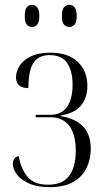

<svg xmlns="http://www.w3.org/2000/svg" viewBox="-20 -761 441 791"><path d="M185 10Q133 10 99 -5.5Q65 -21 49 -43Q33 -65 33 -85Q33 -113 57 -118Q67 -63 94.5 -31.5Q122 0 178 0Q237 0 264.5 -36Q292 -72 292 -140Q292 -208 265 -243Q238 -278 188 -278H127V-288H188Q233 -288 256 -320.5Q279 -353 279 -412Q279 -468 257 -501Q235 -534 184 -534Q140 -534 118.5 -503Q97 -472 97 -398Q46 -398 46 -443Q46 -467 61 -490.5Q76 -514 107.5 -529Q139 -544 188 -544Q261 -544 300.5 -506Q340 -468 340 -407Q340 -358 313.5 -326Q287 -294 229 -285V-283Q292 -272 323 -239Q354 -206 354 -147Q354 -106 337 -70Q320 -34 283 -12Q246 10 185 10ZM266 -650Q252 -650 243.5 -660Q235 -670 235 -695Q235 -720 243.5 -730.5Q252 -741 266 -741Q279 -741 287.5 -730.5Q296 -720 296 -695Q296 -670 287.5 -660Q279 -650 266 -650ZM111 -650Q98 -650 90 -660Q82 -670 82 -695Q82 -720 90 -730.5Q98 -741 111 -741Q125 -741 133.5 -730.5Q142 -720 142 -695Q142 -670 133.5 -660Q125 -650 111 -650Z"/></svg>

Font: Noto Serif Display Condensed Light
Style: Regular
Weight: 300
Width: 3
Designer: Monotype Design Team
Foundry: Monotype Imaging Inc.
Version: Version 2.009